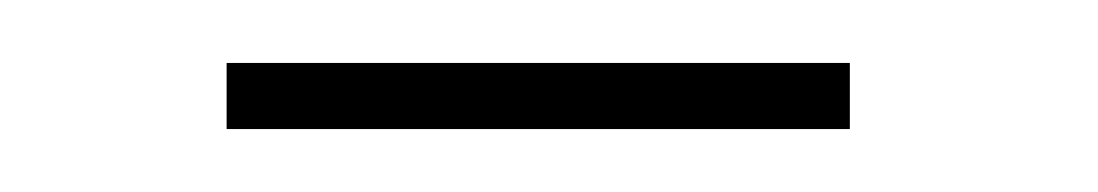

<svg xmlns="http://www.w3.org/2000/svg" viewBox="-20 -267 349 61"><path d="M52 -226V-247H250V-226Z"/></svg>

Font: Elsie Swash Caps Black
Style: Regular
Weight: 900
Designer: Alejandro Inler
Foundry: Alejandro Inler
Version: 1.001